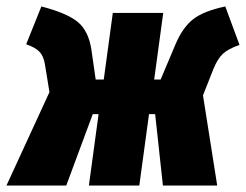

<svg xmlns="http://www.w3.org/2000/svg" viewBox="-52 -574 761 594"><path d="M689 -435Q654 -423 637.5 -407.5Q621 -392 608 -360L576 -279L620 0H452L428 -221H409L379 0H223L253 -221H235L153 0H-32L101 -289L87 -375Q83 -400 70.5 -413.5Q58 -427 29 -437L76 -554Q154 -534 188 -506.5Q222 -479 231 -419L244 -328H269L297 -534H453L425 -328H445L491 -437Q513 -489 545.5 -514.5Q578 -540 645 -554Z"/></svg>

Font: Fira Sans Extra Condensed Black
Style: Italic
Weight: 900
Width: 3
Italic angle: -8°
Designer: Carrois Corporate & Edenspiekermann AG
Foundry: Carrois Corporate GbR & Edenspiekermann AG
Version: Version 4.203